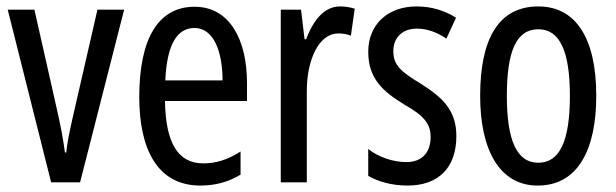

<svg xmlns="http://www.w3.org/2000/svg" viewBox="-20 -618 1916 597"><path d="M139 -51H229L366 -588H283L205 -248C195 -204 188 -167 186 -144H182C176 -188 168 -229 159 -269L87 -588H4Z M585 -597C472 -597 413 -498 413 -316C413 -160 466 -41 603 -41C649 -41 690 -52 728 -75V-147C688 -121 651 -110 612 -110C533 -110 495 -174 493 -304H748V-360C748 -493 695 -597 585 -597ZM585 -531C645 -531 672 -456 672 -368H494C499 -479 530 -531 585 -531Z M1037 -598C990 -598 955 -558 932 -496H927L916 -588H853V-51H934V-331C933 -436 974 -514 1031 -514C1046 -514 1059 -512 1071 -507L1083 -591C1067 -596 1052 -598 1037 -598Z M1399 -195C1399 -277 1354 -316 1288 -358C1225 -396 1203 -416 1203 -459C1203 -501 1231 -529 1276 -529C1309 -529 1340 -517 1368 -498L1398 -563C1361 -586 1321 -598 1275 -598C1186 -598 1125 -542 1125 -457C1125 -374 1170 -334 1237 -293C1297 -259 1319 -234 1319 -192C1319 -143 1291 -114 1244 -114C1200 -114 1154 -131 1125 -155V-71C1155 -54 1197 -41 1247 -41C1343 -41 1399 -96 1399 -195Z M1834 -320C1834 -503 1768 -598 1654 -598C1530 -598 1473 -497 1473 -320C1473 -152 1533 -41 1652 -41C1777 -41 1834 -153 1834 -320ZM1556 -320C1556 -458 1585 -527 1654 -527C1721 -527 1752 -458 1752 -320C1752 -181 1721 -112 1654 -112C1586 -112 1556 -183 1556 -320Z"/></svg>

Font: Noto Sans Tamil UI ExtraCondensed
Style: Regular
Weight: 400
Width: 2
Designer: Jelle Bosma - Monotype Design Team
Foundry: Monotype Imaging Inc.
Version: Version 2.004